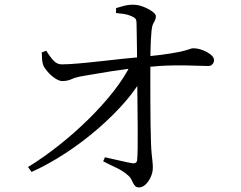

<svg xmlns="http://www.w3.org/2000/svg" viewBox="-20 -790 1040 827"><path d="M432.2 -112.6Q462.5 -106.3 496.3 -98.1Q530 -90 550.4 -86.8Q569.7 -84.5 570.7 -101.4Q572.5 -117.7 573 -154.5Q573.5 -191.3 573.1 -239.2Q572.7 -287.1 572.2 -338.3Q571.7 -389.4 571.2 -436Q570.7 -482.6 570.5 -515.3Q570.5 -544.6 570 -577.7Q569.5 -610.8 569 -640.7Q568.5 -670.5 568.1 -690.6Q567.9 -705.2 562.3 -710.9Q556.7 -716.5 543.3 -721.6Q529.9 -727.5 513.1 -730Q496.3 -732.5 479.5 -733.9L480.1 -755.2Q493.3 -759.3 512.9 -764.5Q532.4 -769.7 552.9 -769.7Q575.3 -769.7 597.9 -760.7Q620.5 -751.8 636 -740.4Q651.4 -729 651.4 -720.7Q651.4 -709.7 647.6 -702.9Q643.8 -696.1 639.4 -687Q635 -677.9 632.8 -658.7Q631.1 -641.9 629.8 -618Q628.5 -594.2 628.2 -570.5Q627.9 -546.8 627.7 -528Q627.5 -496 627.5 -448.8Q627.5 -401.6 627.7 -350.6Q627.9 -299.6 628.5 -253.3Q629.1 -207.1 630.3 -177Q631.3 -146.8 633.3 -127.2Q635.3 -107.7 636.8 -94.3Q638.3 -80.8 638.3 -68.3Q638.3 -47.8 629.5 -28.1Q620.7 -8.3 607.2 4.5Q593.7 17.2 578.6 17.2Q566.1 17.2 559.3 7.8Q552.5 -1.6 547.3 -13.8Q542 -26 531.7 -34.5Q511.5 -52.9 480.9 -67.4Q450.2 -81.8 424.3 -95.3ZM159.9 -564.2 179.3 -571.6Q196.8 -543.1 212.1 -527.5Q227.4 -512 247.3 -512.8Q272.7 -512.8 315.9 -516.5Q359.2 -520.2 410.5 -526Q461.8 -531.8 511.9 -537.1Q562.1 -542.5 601.1 -545.7Q673.8 -553 714.1 -559.6Q754.3 -566.2 772.9 -571.3Q791.5 -576.3 798.7 -579.2Q806 -582.1 812.7 -582.1Q826.8 -582.1 841.9 -577.8Q857 -573.4 870.8 -566Q884.6 -558.6 893.2 -549.7Q901.8 -540.8 901.8 -530.8Q901.8 -520.8 895.1 -513.3Q888.4 -505.7 876.7 -505.7Q853.1 -505.7 815.6 -507.3Q778.2 -509 724.4 -508.2Q670.6 -507.4 596.7 -499.8Q527.2 -493.8 457.8 -482.8Q388.4 -471.8 339.5 -463Q307.2 -457.7 288.8 -449.3Q270.5 -440.8 247.9 -440.8Q235 -440.8 217.3 -452.6Q199.6 -464.4 185.5 -480.6Q171.3 -496.8 166.7 -508.3Q162.3 -519.5 161.1 -535.5Q159.9 -551.5 159.9 -564.2ZM116 -49.4 100.7 -70.5Q166.7 -111 233.2 -163.7Q299.8 -216.3 360.2 -275.6Q420.7 -335 468.8 -396.1Q516.9 -457.2 544.9 -515.4L602.4 -517.8L600.6 -469.7Q572.7 -413.9 521.1 -354Q469.4 -294.2 403 -236.5Q336.5 -178.8 262.6 -130.4Q188.7 -82.1 116 -49.4Z"/></svg>

Font: Source Han Serif JP VF
Style: Regular
Weight: 250
Designer: Ryoko NISHIZUKA 西塚涼子 (kana & ideographs); Frank Grießhammer (Latin, Greek & Cyrillic); Wenlong ZHANG 张文龙 (bopomofo); San
Foundry: Adobe
Version: Version 2.001;hotconv 1.1.0;makeotfexe 2.6.0